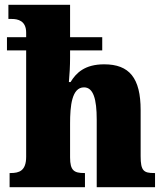

<svg xmlns="http://www.w3.org/2000/svg" viewBox="-20 -780 689 800"><path d="M20 0H334V-59H331C289 -59 272 -69 272 -124V-265C272 -338 279 -416 330 -416C369 -416 383 -367 383 -282V0H626V-59H622C579 -59 566 -68 566 -129V-321C566 -455 519 -512 414 -512C333 -512 297 -476 274 -438H267C270 -470 272 -506 272 -540V-570H406V-625H272V-760H15V-701H29C54 -701 89 -694 89 -644V-625H9V-570H89V-127C89 -68 60 -59 24 -59H20Z"/></svg>

Font: Noto Serif Georgian SemiCondensed Black
Style: Regular
Weight: 900
Width: 4
Designer: Monotype Design Team, Akaki Razmadze
Foundry: Google LLC
Version: Version 2.003